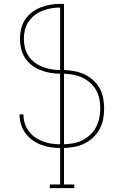

<svg xmlns="http://www.w3.org/2000/svg" viewBox="-20 -755 640 990"><path d="M363 215H237V196H290V8Q264 8 239 4Q214 0 190.5 -9Q167 -18 146.5 -33Q126 -48 111 -68.5Q96 -89 88.5 -113Q81 -137 81 -163V-165H101V-163Q101 -140 108 -118.5Q115 -97 128.5 -78.5Q142 -60 161 -47Q180 -34 201 -26Q222 -18 244.5 -14.5Q267 -11 290 -11V-375Q264 -375 238.5 -379.5Q213 -384 189 -393.5Q165 -403 144 -419Q123 -435 109 -456.5Q95 -478 89 -503.5Q83 -529 83 -555Q83 -581 89 -606.5Q95 -632 109 -653.5Q123 -675 144 -691Q165 -707 189 -716.5Q213 -726 238.5 -730.5Q264 -735 290 -735H310V-394Q337 -393 364 -388Q391 -383 415.5 -371.5Q440 -360 460.5 -341.5Q481 -323 494 -299.5Q507 -276 512 -249Q517 -222 517 -195Q517 -168 512 -141Q507 -114 494 -90Q481 -66 461 -47Q441 -28 416.5 -15.5Q392 -3 365 2Q338 7 310 8V196H363ZM290 -394V-716Q266 -716 243.5 -712Q221 -708 199 -699.5Q177 -691 158.5 -676.5Q140 -662 127 -643Q114 -624 108.5 -601Q103 -578 103 -555Q103 -532 108.5 -509Q114 -486 127 -466.5Q140 -447 158.5 -433Q177 -419 199 -410.5Q221 -402 243.5 -398Q266 -394 290 -394ZM310 -11Q335 -12 359.5 -16.5Q384 -21 406 -32.5Q428 -44 446 -61Q464 -78 475.5 -100Q487 -122 492 -146.5Q497 -171 497 -195Q497 -220 492.5 -244Q488 -268 476 -289.5Q464 -311 445.5 -327.5Q427 -344 405 -354.5Q383 -365 359 -369.5Q335 -374 310 -375Z"/></svg>

Font: Iosevka HT Thin Extended
Style: Regular
Weight: 100
Width: 7
Monospace: yes
Designer: Belleve Invis
Foundry: Belleve Invis
Version: Version 32.3.0; ttfautohint (v1.8.4)